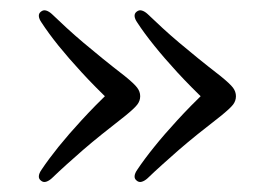

<svg xmlns="http://www.w3.org/2000/svg" viewBox="-20 -424 538 378"><path d="M444.5 -234.5Q444.5 -225.5 438.8 -218Q433 -210.5 414.5 -195.5Q389.5 -176 369.2 -159.8Q349 -143.5 332 -128.8Q315 -114 299.8 -100.2Q284.5 -86.5 270.5 -73Q265 -68 259.2 -66.2Q253.5 -64.5 249 -68.5Q244.5 -72 245 -77.5Q245.5 -83 250 -89.5Q264 -110.5 283.8 -135Q303.5 -159.5 329 -187.2Q354.5 -215 387.5 -247V-222.5Q355 -253.5 329.2 -281.5Q303.5 -309.5 283.8 -334Q264 -358.5 250 -380Q245.5 -386.5 245 -392Q244.5 -397.5 249 -401Q254 -405 259.5 -403.2Q265 -401.5 270.5 -396.5Q285 -382.5 300 -368.8Q315 -355 332.5 -340.2Q350 -325.5 370 -309.2Q390 -293 414.5 -274Q433 -259 438.8 -251.2Q444.5 -243.5 444.5 -234.5ZM256 -234.5Q256 -225.5 250.2 -218Q244.5 -210.5 226 -195.5Q201 -176 180.8 -159.8Q160.5 -143.5 143.5 -128.8Q126.5 -114 111.2 -100.2Q96 -86.5 82 -73Q76.5 -68 70.8 -66.2Q65 -64.5 60.5 -68.5Q56 -72 56.5 -77.5Q57 -83 61.5 -89.5Q75.5 -110.5 95.2 -135Q115 -159.5 140.5 -187.2Q166 -215 199 -247V-222.5Q166.5 -253.5 140.8 -281.5Q115 -309.5 95.2 -334Q75.5 -358.5 61.5 -380Q57 -386.5 56.5 -392Q56 -397.5 60.5 -401Q65.5 -405 71 -403.2Q76.5 -401.5 82 -396.5Q96.5 -382.5 111.5 -368.8Q126.5 -355 144 -340.2Q161.5 -325.5 181.5 -309.2Q201.5 -293 226 -274Q244.5 -259 250.2 -251.2Q256 -243.5 256 -234.5Z"/></svg>

Font: Fraunces 48pt Soft Wonky Light
Style: Regular
Weight: 300
Version: Version 1.000;[b76b70a41]